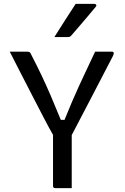

<svg xmlns="http://www.w3.org/2000/svg" viewBox="-20 -965 640 985"><path d="M348 0H263Q252 0 252 -11V-273Q232 -308 205.5 -359Q179 -410 148.5 -469Q118 -528 87.5 -587.5Q57 -647 30 -700H119Q129 -700 133 -696.5Q137 -693 141 -683Q170 -627 193.5 -577.5Q217 -528 240.5 -473.5Q264 -419 292 -350H311Q332 -402 349.5 -443Q367 -484 384.5 -522Q402 -560 422 -602.5Q442 -645 468 -700H556Q561 -700 563 -695Q565 -690 560 -679Q507 -577 452.5 -472Q398 -367 348 -272ZM368 -945H465Q471 -945 473.5 -940Q476 -935 471 -930Q447 -901 430.5 -881.5Q414 -862 395.5 -840.5Q377 -819 346 -783Q340 -775 329 -775H259Q288 -821 313 -860Q338 -899 368 -945Z"/></svg>

Font: Recursive Mn Lnr St
Style: Regular
Weight: 400
Monospace: yes
Version: Version 1.079;hotconv 1.0.112;makeotfexe 2.5.65598; ttfautoh